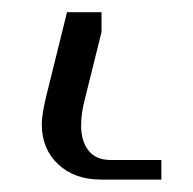

<svg xmlns="http://www.w3.org/2000/svg" viewBox="-20 -532 314 312"><path d="M47.9 -330.1Q47.9 -345.7 55.2 -376L88.9 -512.2H145V-480L118.2 -372.1Q111.8 -348.6 111.8 -328.1Q111.8 -302.7 123.8 -287.4Q135.7 -272 160.2 -272H242.2V-240.2H144Q101.1 -240.2 74.5 -265.1Q47.9 -290 47.9 -330.1Z"/></svg>

Font: Gawaa
Style: Regular
Weight: 400
Designer: T. Christopher White
Version: Version 1.0